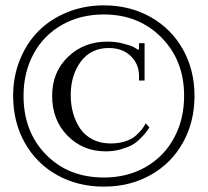

<svg xmlns="http://www.w3.org/2000/svg" viewBox="-20 -691 780 721"><path d="M29.3 -331.1Q29.3 -403.8 54.9 -467Q80.6 -530.3 125.2 -575Q169.9 -619.6 233.4 -645.3Q296.9 -670.9 370.1 -670.9Q467.3 -670.9 545.2 -627.2Q623 -583.5 666.7 -505.9Q710.4 -428.2 710.4 -331.1Q710.4 -232.9 666.7 -155Q623 -77.1 545.4 -33.7Q467.8 9.8 370.1 9.8Q272 9.8 194.3 -33.7Q116.7 -77.1 73 -155Q29.3 -232.9 29.3 -331.1ZM68.4 -331.1Q68.4 -196.8 152.6 -110.6Q236.8 -24.4 370.1 -24.4Q458 -24.4 526.9 -63.7Q595.7 -103 633.5 -172.9Q671.4 -242.7 671.4 -331.1Q671.4 -464.4 585.9 -550.5Q500.5 -636.7 370.1 -636.7Q281.7 -636.7 212.9 -597.7Q144 -558.6 106.2 -489Q68.4 -419.4 68.4 -331.1ZM522.9 -388.7H502V-406.2Q502 -450.7 470.9 -480.7Q439.9 -510.7 388.2 -510.7Q321.8 -510.7 283.7 -460Q245.6 -409.2 245.6 -334Q245.6 -297.9 254.6 -265.9Q263.7 -233.9 281.2 -208Q298.8 -182.1 328.1 -167.2Q357.4 -152.3 395 -152.3Q426.3 -152.3 450.9 -160.4Q475.6 -168.5 491 -182.6Q506.3 -196.8 513.4 -206.1Q520.5 -215.3 527.3 -228L541 -212.4Q531.7 -198.7 527.8 -193.4Q523.9 -188 507.8 -171.6Q491.7 -155.3 476.3 -146.7Q460.9 -138.2 434.3 -130.4Q407.7 -122.6 377 -122.6Q291.5 -122.6 233.6 -181.4Q175.8 -240.2 175.8 -331.1Q175.8 -420.4 235.4 -477.5Q294.9 -534.7 382.8 -534.7Q415.5 -534.7 443.8 -527.1Q472.2 -519.5 481.4 -514.4Q490.7 -509.3 496.6 -504.9H502V-528.8H522.9Z"/></svg>

Font: Happy Times at the IKOB
Style: Regular
Weight: 400
Designer: Lucas Le Bihan
Foundry: Lucas Le Bihan
Version: Version 1.000;PS 1.0;hotconv 1.0.88;makeotf.lib2.5.647800